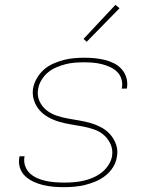

<svg xmlns="http://www.w3.org/2000/svg" viewBox="-20 -767 640 795"><path d="M244 8Q222 8 200 6Q178 4 157.5 -1Q137 -6 118 -15Q99 -24 84 -38Q69 -52 62.5 -72.5Q56 -93 60 -115L61 -120H82L81 -116Q78 -97 84.5 -79Q91 -61 104 -49Q117 -37 134 -29.5Q151 -22 169.5 -18Q188 -14 207.5 -12.5Q227 -11 246 -11Q266 -11 285.5 -12.5Q305 -14 325 -18.5Q345 -23 364 -31Q383 -39 400 -52Q417 -65 429 -83.5Q441 -102 444 -121Q448 -147 438 -169.5Q428 -192 410.5 -207.5Q393 -223 369.5 -231Q346 -239 322 -243.5Q298 -248 273 -252Q248 -256 224.5 -263Q201 -270 179.5 -282Q158 -294 143 -311.5Q128 -329 120.5 -352.5Q113 -376 117 -402Q121 -423 133 -443.5Q145 -464 162 -479Q179 -494 200.5 -503.5Q222 -513 243 -518.5Q264 -524 286 -526Q308 -528 329 -528Q351 -528 372 -526Q393 -524 413.5 -519Q434 -514 452 -505Q470 -496 483.5 -481Q497 -466 503 -446Q509 -426 506 -405L505 -400H484L485 -404Q488 -423 482.5 -440.5Q477 -458 464.5 -470Q452 -482 435.5 -489.5Q419 -497 401 -501.5Q383 -506 365 -507.5Q347 -509 328 -509Q309 -509 289.5 -507.5Q270 -506 251 -501Q232 -496 213 -488Q194 -480 178.5 -467Q163 -454 152 -436Q141 -418 138 -399Q133 -373 142.5 -350.5Q152 -328 170.5 -312.5Q189 -297 212 -289Q235 -281 259.5 -276.5Q284 -272 308.5 -268Q333 -264 356.5 -257Q380 -250 401 -238.5Q422 -227 437.5 -209Q453 -191 461 -167.5Q469 -144 464 -118Q461 -96 448.5 -75.5Q436 -55 417 -40Q398 -25 376.5 -16Q355 -7 333 -1.5Q311 4 288.5 6Q266 8 244 8ZM339 -594 326 -606 458 -747 475 -733Z"/></svg>

Font: Iosevka Aile Thin Oblique
Style: Regular
Weight: 100
Italic angle: -9°
Designer: Belleve Invis
Foundry: Belleve Invis
Version: Version 31.1.0; ttfautohint (v1.8.4)